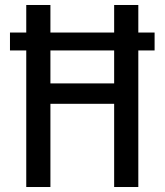

<svg xmlns="http://www.w3.org/2000/svg" viewBox="-20 -750 660 770"><path d="M600 -547.7H20V-619.5H600ZM85.3 0V-730H182.2V0ZM437.8 0V-730H534.7V0ZM136.8 -415.5H483.8V-333.7H136.8Z"/></svg>

Font: Monaspace Neon Var ExtraLight
Style: Regular
Weight: 200
Designer: Riley Cran and the Lettermatic Team
Version: Version 1.200 (Monaspace Neon Var)